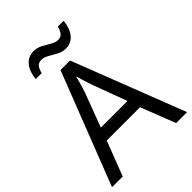

<svg xmlns="http://www.w3.org/2000/svg" viewBox="-257 -1033 1154 1154"><g transform="rotate(-45 319.5 -456.5)"><path d="M545 0 459 -221H176L91 0H0L279 -717H360L638 0ZM352 -517Q349 -525 342 -546Q335 -567 328.5 -589.5Q322 -612 318 -624Q313 -604 307.5 -583.5Q302 -563 296.5 -546Q291 -529 287 -517L206 -301H432ZM135 -784Q141 -843 169.5 -877.5Q198 -912 245 -912Q275 -912 301.5 -897.5Q328 -883 352 -869Q376 -855 397 -855Q420 -855 432.5 -869.5Q445 -884 452 -913H502Q496 -855 468 -820Q440 -785 393 -785Q365 -785 338.5 -799Q312 -813 287.5 -827.5Q263 -842 241 -842Q217 -842 205 -827.5Q193 -813 186 -784Z"/></g></svg>

Font: Noto Sans Adlam
Style: Regular
Weight: 400
Designer: Mark Jamra, Neil Patel
Foundry: JamraPatel LLC
Version: Version 3.001